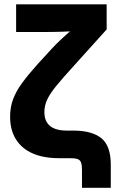

<svg xmlns="http://www.w3.org/2000/svg" viewBox="-20 -748 567 908"><path d="M367.7 140.1V56.2Q367.7 32.2 363 20Q358.4 7.8 345.7 3.9Q333 0 307.6 0H257.8Q185.5 0 134 -22.7Q82.5 -45.4 55.2 -89.4Q27.8 -133.3 27.8 -196.3Q27.8 -240.7 41.7 -278.3Q55.7 -315.9 84.5 -355.5Q113.3 -395 157.2 -443.8L227.5 -520.5Q246.1 -540.5 271 -563.7Q295.9 -586.9 322.8 -609.9Q349.6 -632.8 373 -651.9L368.7 -602.5Q347.7 -601.1 324.2 -600.1Q300.8 -599.1 276.4 -598.1Q252 -597.2 227.8 -596.9Q203.6 -596.7 181.2 -596.7H56.2V-727.5H484.4V-608.9L328.6 -436Q278.8 -381.3 248.3 -344.5Q217.8 -307.6 203.9 -278.6Q189.9 -249.5 189.9 -218.3Q189.9 -187.5 202.4 -168.2Q214.8 -148.9 238.5 -139.6Q262.2 -130.4 295.9 -130.4H327.1Q414.6 -130.4 459.2 -94.5Q503.9 -58.6 503.9 30.8V140.1Z"/></svg>

Font: Inter 28pt ExtraBold
Style: Regular
Weight: 800
Designer: Rasmus Andersson
Foundry: rsms
Version: Version 4.001;git-66647c0bb